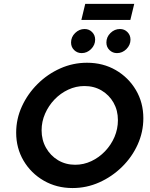

<svg xmlns="http://www.w3.org/2000/svg" viewBox="-20 -963 776 996"><path d="M356.4 12.5Q273.8 12.5 207.4 -25.7Q141 -63.9 102.4 -129.2Q63.9 -194.4 63.9 -275Q63.9 -346.5 93.8 -411.5Q123.6 -476.4 175 -527.4Q226.4 -578.5 292.4 -608Q358.3 -637.5 431.5 -637.5Q514.6 -637.5 580.6 -599.3Q646.5 -561.1 685.1 -495.8Q723.6 -430.6 723.6 -349.5Q723.6 -278.2 694.1 -213Q664.6 -147.9 612.7 -97.1Q560.9 -46.3 495 -16.9Q429.2 12.5 356.4 12.5ZM370.1 -108.3Q414 -108.3 453.9 -127.1Q493.8 -145.8 525 -178.5Q556.2 -211.1 574 -252.6Q591.7 -294.2 591.7 -339.7Q591.7 -390.3 569.1 -430.2Q546.5 -470.1 507.3 -493.4Q468.1 -516.7 418.1 -516.7Q374 -516.7 333.9 -497.9Q293.8 -479.2 262.8 -446.9Q231.9 -414.6 213.9 -373.4Q195.8 -332.2 195.8 -287Q195.8 -236.8 218.8 -196.1Q241.8 -155.4 281.3 -131.8Q320.7 -108.3 370.1 -108.3ZM403.5 -687.5Q381 -687.5 364.8 -703.1Q348.6 -718.8 348.6 -742.4Q348.6 -771.1 369.8 -791.8Q391 -812.5 418.8 -812.5Q442.2 -812.5 457.9 -796.5Q473.6 -780.6 473.6 -757.4Q473.6 -729.9 452.7 -708.7Q431.7 -687.5 403.5 -687.5ZM586.8 -687.5Q564.3 -687.5 548.1 -703.1Q531.9 -718.8 531.9 -742.4Q531.9 -771.1 553.1 -791.8Q574.3 -812.5 602.2 -812.5Q625.5 -812.5 641.2 -796.5Q656.9 -780.6 656.9 -757.4Q656.9 -729.9 636 -708.7Q615 -687.5 586.8 -687.5ZM402.1 -859.7 422.2 -943.1H676.4L656.2 -859.7Z"/></svg>

Font: Afacad
Style: Italic
Weight: 400
Italic angle: -14°
Designer: Kristian Moeller
Foundry: Dicotype
Version: Version 1.000